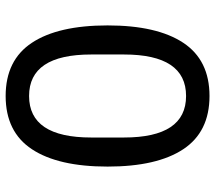

<svg xmlns="http://www.w3.org/2000/svg" viewBox="-61 -689 762 680"><g transform="rotate(90 320.0 -349.0)"><path d="M70 -349Q70 -524 131.5 -617Q193 -710 320 -710Q447 -710 508.5 -617Q570 -524 570 -349Q570 -174 508.5 -81Q447 12 320 12Q193 12 131.5 -81Q70 -174 70 -349ZM320 -71Q467 -71 467 -291V-407Q467 -627 320 -627Q173 -627 173 -407V-291Q173 -71 320 -71Z"/></g></svg>

Font: Writer
Style: Regular
Weight: 400
Monospace: yes
Designer: Mike Abbink, Paul van der Laan, Pieter van Rosmalen
Foundry: Bold Monday
Version: Version 2.001 2020